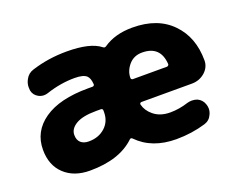

<svg xmlns="http://www.w3.org/2000/svg" viewBox="-92 -722 1089 875"><g transform="rotate(-20 452.5 -284.5)"><path d="M198.2 -187.5Q198.2 -163.1 212.4 -150.4Q226.6 -137.7 251 -137.7Q298.8 -137.7 330.1 -166Q361.3 -194.3 361.3 -239.3V-247.1Q361.3 -256.8 351.6 -256.8H329.1Q263.7 -256.8 231 -237.3Q198.2 -217.8 198.2 -187.5ZM537.1 -224.6Q533.2 -224.6 530.8 -221.7Q528.3 -218.8 529.3 -214.8Q537.1 -183.6 564.5 -161.1Q595.7 -134.8 645.5 -134.8Q688.5 -134.8 733.4 -149.4Q744.1 -152.3 754.9 -152.3Q768.6 -152.3 781.2 -147.5Q803.7 -136.7 811.5 -113.3Q815.4 -102.5 815.4 -91.8Q815.4 -77.1 808.6 -63.5Q797.9 -39.1 772.5 -31.2Q704.1 -10.7 629.9 -10.7Q511.7 -10.7 442.4 -82Q435.5 -88.9 428.7 -82Q353.5 -10.7 210.9 -10.7Q133.8 -10.7 87.4 -54.2Q41 -97.7 41 -172.9Q41 -261.7 116.2 -314Q191.4 -366.2 329.1 -366.2H351.6Q355.5 -366.2 358.4 -369.1Q361.3 -372.1 360.4 -376Q358.4 -405.3 345.7 -417Q330.1 -431.6 288.1 -431.6Q218.8 -431.6 149.4 -408.2Q140.6 -405.3 130.9 -405.3Q117.2 -405.3 104.5 -412.1Q83 -423.8 78.1 -447.3Q77.1 -455.1 77.1 -462.9Q77.1 -482.4 86.9 -500Q99.6 -524.4 126 -532.2Q206.1 -557.6 294.9 -557.6Q409.2 -557.6 457 -519.5Q464.8 -512.7 472.7 -518.6Q529.3 -557.6 613.3 -557.6Q736.3 -557.6 804.7 -486.3Q872.1 -417 872.1 -304.7Q872.1 -272.5 846.7 -249Q819.3 -224.6 782.2 -224.6ZM527.3 -344.7Q527.3 -341.8 529.3 -338.9Q532.2 -335.9 536.1 -335.9H701.2Q705.1 -335.9 708 -338.9Q710.9 -341.8 710.9 -344.7Q710.9 -345.7 710.9 -345.7Q705.1 -435.5 616.2 -435.5Q577.1 -435.5 552.7 -408.2Q527.3 -378.9 527.3 -344.7Z"/></g></svg>

Font: Gen Jyuu GothicX Heavy
Style: Bold
Weight: 900
Designer: [Source Han Sans]
Ryoko NISHIZUKA  (kana & ideographs); Paul D. Hunt (Latin, Greek & Cyrillic); Wenlong ZHANG  (bopomofo
Version: Version 1.002.20150607